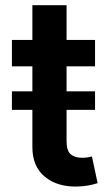

<svg xmlns="http://www.w3.org/2000/svg" viewBox="-20 -696 420 724"><path d="M24.9 -281.7V-351.6H102.1V-445.8H24.9V-545.4H102.1V-676.3H231V-545.4H338.4V-445.8H231V-351.6H338.4V-281.7H231V-164.1Q231 -127.9 246.3 -114.5Q261.7 -101.1 289.1 -101.1Q308.6 -101.1 326.7 -106L348.1 -5.4Q312 6.3 272.9 7.3Q197.3 9.8 149.4 -29.3Q101.6 -68.4 102.1 -142.6V-281.7Z"/></svg>

Font: Interop SemBd
Style: Regular
Weight: 600
Designer: Rasmus Andersson, Google, Jang Haemin
Foundry: jhaemin
Version: Version 1.007